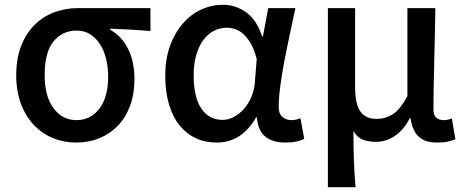

<svg xmlns="http://www.w3.org/2000/svg" viewBox="-20 -584 1949 804"><path d="M299 13Q248 13 202.5 -5.5Q157 -24 122.5 -60Q88 -96 68 -148.5Q48 -201 48 -269Q48 -341 69.5 -394Q91 -447 126.5 -481.5Q162 -516 208.5 -533Q255 -550 305 -550H610V-454Q564 -458 525.5 -460Q487 -462 442 -464V-459Q490 -432 516.5 -379Q543 -326 543 -253Q543 -190 524.5 -140.5Q506 -91 473 -57Q440 -23 395.5 -5Q351 13 299 13ZM300 -81Q360 -81 396.5 -129.5Q433 -178 433 -263Q433 -302 424.5 -337Q416 -372 399 -398.5Q382 -425 357.5 -440.5Q333 -456 301 -456Q242 -456 204.5 -411Q167 -366 167 -269Q167 -181 204 -131Q241 -81 300 -81Z M887 13Q839 13 799.5 -5.5Q760 -24 731.5 -59.5Q703 -95 687.5 -147.5Q672 -200 672 -267Q672 -337 692 -392Q712 -447 745.5 -485.5Q779 -524 822.5 -544Q866 -564 914 -564Q965 -564 1009.5 -533.5Q1054 -503 1078 -431H1081L1103 -550H1217Q1206 -498 1193.5 -440Q1181 -382 1170.5 -326.5Q1160 -271 1153.5 -221.5Q1147 -172 1147 -136Q1147 -108 1162.5 -94.5Q1178 -81 1201 -81Q1219 -81 1238 -89L1254 -2Q1241 4 1221.5 8.5Q1202 13 1175 13Q1123 13 1091.5 -11.5Q1060 -36 1056 -92H1052Q992 13 887 13ZM912 -82Q936 -82 959.5 -94.5Q983 -107 1001.5 -128Q1020 -149 1032 -177Q1044 -205 1047 -236L1055 -337Q1045 -376 1030.5 -401Q1016 -426 999.5 -441Q983 -456 965 -462Q947 -468 929 -468Q903 -468 878 -456Q853 -444 833.5 -419Q814 -394 802.5 -356.5Q791 -319 791 -269Q791 -177 823 -129.5Q855 -82 912 -82Z M1353 -550H1467V-218Q1467 -150 1488.5 -118Q1510 -86 1558 -86Q1592 -86 1623 -104.5Q1654 -123 1686 -181V-550H1803Q1802 -496 1801 -440Q1800 -384 1798.5 -329.5Q1797 -275 1796 -223Q1795 -171 1795 -126Q1795 -101 1807 -91Q1819 -81 1839 -81Q1855 -81 1872 -88L1887 -1Q1873 5 1855.5 9Q1838 13 1811 13Q1760 13 1733.5 -11.5Q1707 -36 1699 -89H1696Q1669 -38 1632.5 -14Q1596 10 1554 10Q1525 10 1501 1.5Q1477 -7 1460 -35Q1460 3 1460.5 32.5Q1461 62 1462 89Q1463 116 1464.5 142.5Q1466 169 1469 200H1353Z"/></svg>

Font: Kinto Sans Med
Style: Regular
Weight: 500
Designer: Authors: Ryoko NISHIZUKA  (kana & ideographs); Paul D. Hunt (Latin, Greek & Cyrillic); Wenlong ZHANG  (bopomofo); Sandol
Foundry: Adobe Systems Incorporated, ookami Inc.
Version: Version 0.001